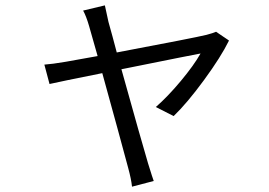

<svg xmlns="http://www.w3.org/2000/svg" viewBox="-20 -617 1017 725"><path d="M376 -596.7Q377 -589.8 389.6 -534.2Q404.3 -482.4 420.9 -418.9Q715.8 -474.6 759.8 -485.4Q785.2 -492.2 795.9 -497.1L844.7 -463.9Q814.5 -402.3 750.5 -314.9Q686.5 -227.5 635.7 -178.7L568.4 -212.9Q613.3 -252 662.6 -311Q711.9 -370.1 737.3 -415Q729.5 -414.1 438.5 -355.5Q516.6 -75.2 539.1 0Q557.6 59.6 560.5 66.4L478.5 87.9Q475.6 59.6 463.9 16.6Q459 -2 423.3 -133.3Q387.7 -264.6 366.2 -340.8Q205.1 -308.6 167 -299.8L147.5 -373Q176.8 -375 228.5 -383.8Q232.4 -384.8 348.6 -405.3Q322.3 -499 316.4 -518.6Q305.7 -555.7 293.9 -577.1Z"/></svg>

Font: Min Sans
Style: Regular
Weight: 400
Designer: Jinseong-Kim, NotoSansCJK, Nunito
Foundry: Jinseong-Kim
Version: Version 1.400;Glyphs 3.1.2 (3151)